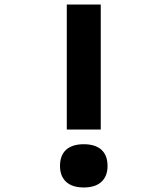

<svg xmlns="http://www.w3.org/2000/svg" viewBox="-20 -820 740 848"><path d="M275 -800H425V-248H275ZM350 8Q299 8 272 -17Q245 -42 245 -87Q245 -134 272 -158.5Q299 -183 350 -183Q401 -183 428 -158.5Q455 -134 455 -87Q455 -42 428 -17Q401 8 350 8Z"/></svg>

Font: Martian Mono SemiExpanded SemiBold
Style: Regular
Weight: 600
Monospace: yes
Version: Version 0.930